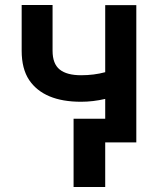

<svg xmlns="http://www.w3.org/2000/svg" viewBox="-20 -566 625 763"><path d="M398.1 177.2H272.4V-94.1H398.1V-172.9Q349.4 -161.6 302.2 -161.6Q154.5 -161.6 95.9 -247.9Q66.1 -292.6 66.1 -364.3V-546.2H188.9V-364.3Q188.9 -312.5 217.2 -289.8Q245.4 -267 302.2 -267Q353.3 -267 398.1 -279.1V-545.5H521.7V0H398.1Z"/></svg>

Font: Linik Sans SemiBold
Style: Regular
Weight: 600
Designer: Fonts by Rasmus Andersson / Changes by Cristiano Sobral with parts from Marc Monis
Foundry: rsms
Version: Version 3.020; ttfautohint (v1.6)